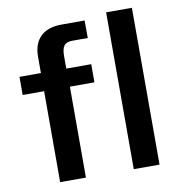

<svg xmlns="http://www.w3.org/2000/svg" viewBox="-84 -838 870 917"><g transform="rotate(-10 351.0 -380.0)"><path d="M378 -441H259V0H134V-441H30V-529H134V-608Q134 -671.5 169.2 -705.8Q204.5 -740 271.5 -740H383L383.5 -655H309.5Q280 -655 268.5 -640Q257 -625 257 -590.5V-529H378ZM491 -760.5H616V0H491Z"/></g></svg>

Font: 1883 Sans SemiBold
Style: Regular
Weight: 600
Designer: 1883 Sans project is a fork of Public Sans.
Version: Version 1.009